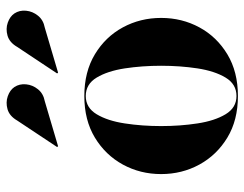

<svg xmlns="http://www.w3.org/2000/svg" viewBox="-102 -652 763 600"><g transform="rotate(-90 280.0 -351.5)"><path d="M494 -593.5 353.5 -552 351 -555 434 -680Q448 -704 469.2 -710Q490.5 -716 509.8 -709.2Q529 -702.5 538.5 -688.5Q549 -672.5 547 -652Q545 -631.5 531.5 -614.8Q518 -598 494 -593.5ZM264 -593.5 123.5 -552 121 -555 204 -680Q218 -704 239.2 -710Q260.5 -716 279.8 -709.2Q299 -702.5 308.5 -688.5Q319 -672.5 317 -652Q315 -631.5 301.5 -614.8Q288 -598 264 -593.5ZM36.5 -230Q36.5 -295 66.2 -349.5Q96 -404 150.5 -437Q205 -470 280.5 -470Q356 -470 410.8 -437Q465.5 -404 495 -349.5Q524.5 -295 524.5 -230Q524.5 -165 495 -110.5Q465.5 -56 410.8 -23Q356 10 280.5 10Q205 10 150.5 -23Q96 -56 66.2 -110.5Q36.5 -165 36.5 -230ZM186.5 -230Q186.5 -170.5 194.8 -116.5Q203 -62.5 223.5 -28.5Q244 5.5 280.5 5.5Q317.5 5.5 338 -28.5Q358.5 -62.5 366.8 -116.5Q375 -170.5 375 -230Q375 -289.5 366.8 -343.5Q358.5 -397.5 338 -431.5Q317.5 -465.5 280.5 -465.5Q244 -465.5 223.5 -431.5Q203 -397.5 194.8 -343.5Q186.5 -289.5 186.5 -230Z"/></g></svg>

Font: Bodoni* 36pt
Style: Bold
Weight: 700
Version: Version 2.3